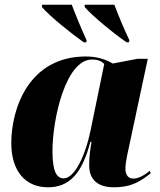

<svg xmlns="http://www.w3.org/2000/svg" viewBox="-20 -786 679 816"><path d="M336 -606H347L348 -615C327 -660 298 -731 285 -766H159L158 -756C192 -717 278 -647 336 -606ZM518 -606H528L530 -615C508 -660 479 -731 466 -766H340V-756C374 -717 459 -647 518 -606ZM184 10C276 10 329 -50 364 -183H369C364 -152 359 -126 359 -83C359 -21 398 10 463 10C545 10 582 -20 621 -50L616 -60C599 -45 571 -27 547 -27C527 -27 513 -40 513 -70C513 -98 526 -152 531 -175L608 -536H564L459 -516C431 -533 393 -546 345 -546C103 -546 28 -325 28 -178C28 -61 86 10 184 10ZM251 -28C221 -28 203 -56 203 -144C203 -280 259 -533 371 -533C391 -533 409 -529 423 -514L365 -232C342 -121 296 -28 251 -28Z"/></svg>

Font: Noto Serif Display SemiCondensed Black
Style: Italic
Weight: 900
Width: 4
Italic angle: -12°
Designer: Monotype Design Team
Foundry: Monotype Imaging Inc.
Version: Version 2.009